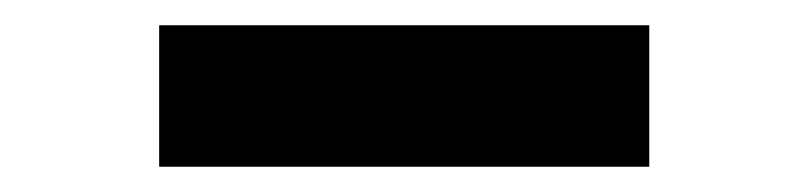

<svg xmlns="http://www.w3.org/2000/svg" viewBox="-20 -786 640 152"><path d="M106 -654V-766H494V-654Z"/></svg>

Font: Encode Sans Semi Expanded ExBd
Style: Regular
Weight: 800
Width: 6
Designer: Multiple Designers
Foundry: Impallari Type
Version: Version 2.000